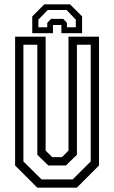

<svg xmlns="http://www.w3.org/2000/svg" viewBox="-20 -870 529 890"><path d="M153 0 50 -103V-700H191.5V-172L222 -141.5H267L297.5 -172V-700H439V-103L336 0ZM172.5 -38.5H317L400.5 -121.5V-662.5H336.5V-152.5L285.5 -103H204L153 -152.5V-662.5H88.5V-121.5ZM304.5 -850 360.5 -794V-716H264.5V-754H225.5V-716H129.5V-794L185.5 -850ZM288.5 -823.5H201L158 -779V-743.5H199V-764L216.5 -782.5H273L290.5 -764V-743.5H331.5V-779Z"/></svg>

Font: Tourney Condensed
Style: Regular
Weight: 400
Width: 3
Designer: Tyler Finck
Foundry: Etcetera Type Co
Version: Version 1.010; ttfautohint (v1.8.3)